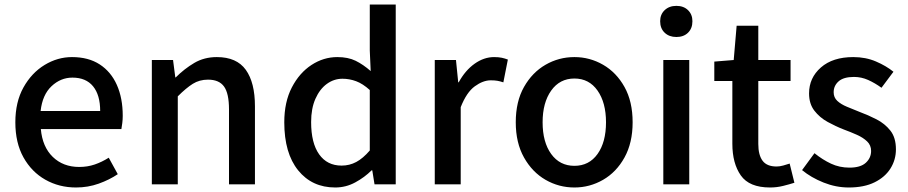

<svg xmlns="http://www.w3.org/2000/svg" viewBox="-20 -817 4026 851"><path d="M317 14Q242 14 181 -20.5Q120 -55 84 -119.5Q48 -184 48 -275Q48 -365 84 -429.5Q120 -494 177.5 -529Q235 -564 299 -564Q372 -564 422 -531.5Q472 -499 498 -440.5Q524 -382 524 -304Q524 -287 522 -271.5Q520 -256 518 -245H161Q168 -166 214 -121.5Q260 -77 331 -77Q368 -77 400 -88Q432 -99 462 -118L502 -45Q465 -20 417.5 -3Q370 14 317 14ZM160 -325H424Q424 -396 392.5 -434.5Q361 -473 301 -473Q249 -473 208.5 -435Q168 -397 160 -325Z M653 0V-551H747L757 -474H759Q797 -512 841 -538Q885 -564 941 -564Q1029 -564 1069.5 -507.5Q1110 -451 1110 -346V0H995V-332Q995 -403 973 -433.5Q951 -464 902 -464Q864 -464 834.5 -445.5Q805 -427 768 -390V0Z M1466 14Q1363 14 1301.5 -62Q1240 -138 1240 -275Q1240 -365 1273.5 -429.5Q1307 -494 1360.5 -529Q1414 -564 1475 -564Q1523 -564 1556.5 -547.5Q1590 -531 1623 -502L1619 -593V-797H1734V0H1640L1630 -62H1627Q1596 -31 1554.5 -8.5Q1513 14 1466 14ZM1494 -83Q1529 -83 1559 -99Q1589 -115 1619 -150V-418Q1588 -446 1558.5 -457Q1529 -468 1498 -468Q1460 -468 1428.5 -445Q1397 -422 1378 -379Q1359 -336 1359 -276Q1359 -183 1394.5 -133Q1430 -83 1494 -83Z M1907 0V-551H2001L2011 -452H2013Q2042 -505 2083.5 -534.5Q2125 -564 2170 -564Q2190 -564 2204 -561Q2218 -558 2231 -553L2211 -452Q2196 -457 2184 -459Q2172 -461 2155 -461Q2121 -461 2084.5 -434.5Q2048 -408 2022 -342V0Z M2526 14Q2457 14 2398 -20Q2339 -54 2302.5 -119Q2266 -184 2266 -275Q2266 -367 2302.5 -431.5Q2339 -496 2398 -530Q2457 -564 2526 -564Q2594 -564 2653 -530Q2712 -496 2748 -431.5Q2784 -367 2784 -275Q2784 -184 2748 -119Q2712 -54 2653 -20Q2594 14 2526 14ZM2526 -82Q2591 -82 2628.5 -134.5Q2666 -187 2666 -275Q2666 -362 2628.5 -415.5Q2591 -469 2526 -469Q2461 -469 2423 -415.5Q2385 -362 2385 -275Q2385 -187 2423 -134.5Q2461 -82 2526 -82Z M2920 0V-551H3035V0ZM2978 -653Q2946 -653 2926 -672Q2906 -691 2906 -723Q2906 -753 2926 -772Q2946 -791 2978 -791Q3010 -791 3029.5 -772Q3049 -753 3049 -723Q3049 -691 3029.5 -672Q3010 -653 2978 -653Z M3393 14Q3301 14 3263.5 -39.5Q3226 -93 3226 -180V-458H3146V-544L3232 -551L3245 -703H3341V-551H3484V-458H3341V-179Q3341 -130 3360 -104.5Q3379 -79 3422 -79Q3436 -79 3452 -83.5Q3468 -88 3480 -92L3501 -7Q3479 0 3451 7Q3423 14 3393 14Z M3742 14Q3685 14 3630 -8Q3575 -30 3535 -63L3590 -138Q3626 -109 3663.5 -91.5Q3701 -74 3745 -74Q3794 -74 3817.5 -95.5Q3841 -117 3841 -148Q3841 -173 3823.5 -190Q3806 -207 3778 -219.5Q3750 -232 3720 -243Q3684 -257 3648.5 -276.5Q3613 -296 3589.5 -326.5Q3566 -357 3566 -403Q3566 -472 3618.5 -518Q3671 -564 3762 -564Q3817 -564 3862.5 -544.5Q3908 -525 3940 -499L3887 -428Q3858 -449 3828 -462.5Q3798 -476 3765 -476Q3719 -476 3697 -456.5Q3675 -437 3675 -408Q3675 -385 3691 -370Q3707 -355 3733.5 -344Q3760 -333 3790 -321Q3828 -307 3865 -288Q3902 -269 3926.5 -238Q3951 -207 3951 -155Q3951 -109 3927 -70.5Q3903 -32 3856.5 -9Q3810 14 3742 14Z"/></svg>

Font: Source Han Sans TC Medium
Style: Regular
Weight: 500
Designer: Ryoko NISHIZUKA Ë•øÂ°öÊ∂ºÂ≠ê (kana, bopomofo & ideographs); Paul D. Hunt (Latin, Greek & Cyrillic); Sandoll Communicatio
Foundry: Adobe
Version: Version 2.004;hotconv 1.0.118;makeotfexe 2.5.65603